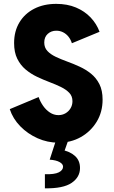

<svg xmlns="http://www.w3.org/2000/svg" viewBox="-20 -748 602 1017"><path d="M290 7.8Q231.9 7.8 179.2 -15.6Q126.5 -39.1 87.4 -79.1Q48.3 -119.1 31.7 -169.9L184.6 -233.9Q192.9 -209.5 208.3 -187.5Q223.6 -165.5 244.4 -151.9Q265.1 -138.2 289.6 -138.2Q310.1 -138.2 326.9 -147.9Q343.8 -157.7 353.8 -174.6Q363.8 -191.4 363.8 -211.9Q363.8 -238.8 346.9 -256.3Q330.1 -273.9 302.5 -287.4Q274.9 -300.8 241.9 -313.2Q209 -325.7 176 -341.3Q143.1 -356.9 115.7 -379.9Q88.4 -402.8 71.5 -436.8Q54.7 -470.7 54.7 -520Q54.7 -582.5 82.8 -629.2Q110.8 -675.8 161.1 -701.7Q211.4 -727.5 277.8 -727.5Q336.4 -727.5 382.3 -708.3Q428.2 -689 460 -655.5Q491.7 -622.1 507.3 -579.6L360.8 -519Q354.5 -539.1 342.5 -554Q330.6 -568.8 314 -577.1Q297.4 -585.4 278.3 -585.4Q251.5 -585.4 232.9 -568.6Q214.4 -551.8 214.4 -522.9Q214.4 -495.6 231.2 -477.8Q248 -460 275.4 -447Q302.7 -434.1 335.7 -422.1Q368.7 -410.2 401.6 -395Q434.6 -379.9 462.2 -357.7Q489.7 -335.4 506.6 -302.2Q523.4 -269 523.4 -220.2Q523.4 -154.8 492.2 -103.3Q460.9 -51.8 408.2 -22Q355.5 7.8 290 7.8ZM217.8 249.5V174.8Q269 176.3 291.5 164.8Q314 153.3 314 134.8Q314 120.6 295.4 110.4Q276.9 100.1 243.2 97.7L274.9 0H339.8L311.5 80.1L306.2 45.9Q350.1 53.7 377 77.9Q403.8 102.1 403.8 142.1Q403.8 190.4 359.4 220.7Q314.9 251 217.8 249.5Z"/></svg>

Font: Reddit Mono ExtraBold
Style: Regular
Weight: 800
Monospace: yes
Designer: Stephen Hutchings
Foundry: Reddit
Version: Version 1.014